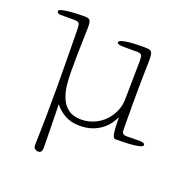

<svg xmlns="http://www.w3.org/2000/svg" viewBox="-121 -587 887 904"><g transform="rotate(20 322.0 -135.5)"><path d="M468 -359Q468 -386 463 -393Q458 -400 441 -400H375Q341 -400 341 -411Q341 -418 355.5 -422.5Q370 -427 390.5 -429Q411 -431 432 -431.5Q453 -432 466 -432Q479 -432 487 -431Q495 -430 500 -425.5Q505 -421 507 -411Q509 -401 509 -383Q509 -372 508.5 -357Q508 -342 507.5 -316Q507 -290 506.5 -251.5Q506 -213 506 -156Q506 -90 506.5 -62.5Q507 -35 507 -30Q507 -20 512.5 -14.5Q518 -9 535 -9Q541 -9 556 -9.5Q571 -10 595 -10Q604 -10 613 -7.5Q622 -5 622 1Q622 9 607 13Q592 17 570.5 19Q549 21 525.5 21.5Q502 22 486 22Q475 22 471 0Q467 -22 466 -81Q459 -65 446 -47Q433 -29 413.5 -14Q394 1 367 10.5Q340 20 305 20Q261 20 230 2Q199 -16 179 -42Q180 13 181.5 69.5Q183 126 183 174Q183 189 178 195Q173 201 163 201Q155 201 147.5 195.5Q140 190 140 177Q142 114 143 43Q144 -28 144 -115Q144 -178 143 -249Q142 -320 141 -402Q141 -425 136.5 -432.5Q132 -440 109 -440H42Q33 -440 29 -444.5Q25 -449 25 -452Q25 -459 41.5 -463Q58 -467 79.5 -469Q101 -471 121.5 -471.5Q142 -472 151 -472Q172 -472 178.5 -465Q185 -458 185 -427Q185 -404 183 -351Q181 -298 181 -206Q181 -171 185 -136.5Q189 -102 201.5 -73.5Q214 -45 238 -27.5Q262 -10 302 -10Q335 -10 364.5 -22.5Q394 -35 416 -57Q438 -79 451.5 -108.5Q465 -138 465 -172Z"/></g></svg>

Font: Life Savers
Style: Regular
Weight: 400
Designer: Pablo Impallari, Rodrigo Fuenzalida, Brenda Gallo
Foundry: Pablo Impallari, Rodrigo Fuenzalida, Brenda Gallo
Version: Version 3.001; ttfautohint (v0.95) -l 8 -r 50 -G 200 -x 14 -